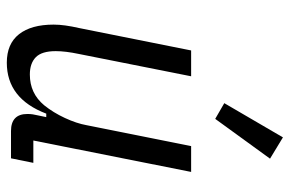

<svg xmlns="http://www.w3.org/2000/svg" viewBox="-160 -658 831 550"><g transform="rotate(90 255.0 -383.5)"><path d="M199 -516 135 -194Q127 -156 127 -128Q127 -88 144.5 -71Q162 -54 194 -54Q248 -54 282 -95Q303 -121 318.5 -154.5Q334 -188 339 -216L399 -516H473L383 -64H447L434 0H356Q307 0 307 -47Q307 -55 308 -62Q309 -69 311 -77L316 -101H306Q263 12 160 12Q106 12 78.5 -23Q51 -58 51 -122Q51 -138 53.5 -156Q56 -174 61 -196L125 -516ZM321 -585 276 -611 374 -779 435 -742Z"/></g></svg>

Font: IBM Plex Sans Cond
Style: Italic
Weight: 400
Width: 3
Italic angle: -11°
Designer: Mike Abbink, Paul van der Laan, Pieter van Rosmalen
Foundry: Bold Monday
Version: Version 1.3